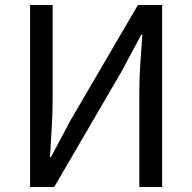

<svg xmlns="http://www.w3.org/2000/svg" viewBox="-20 -753 773 773"><path d="M101.1 0V-732.9H191.9V-352.1Q191.9 -294.9 188 -234.9Q184.1 -174.8 181.2 -120.1H185.1L264.2 -269L535.2 -732.9H632.8V0H541V-384.8Q541 -442.9 545.2 -500.7Q549.3 -558.6 553.2 -613.8H548.8L469.2 -464.8L198.2 0Z"/></svg>

Font: Source Han Sans CN
Style: Regular
Weight: 400
Designer: Ryoko NISHIZUKA  (kana, bopomofo & ideographs); Paul D. Hunt (Latin, Greek & Cyrillic); Sandoll Communications , Soo-you
Foundry: Adobe
Version: Version 2.004;hotconv 1.0.118;makeotfexe 2.5.65603